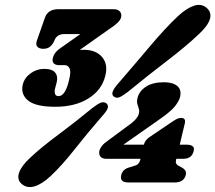

<svg xmlns="http://www.w3.org/2000/svg" viewBox="-20 -737 869 775"><path d="M490 -224.5Q534 -254 540 -276.5Q543.5 -288.5 540.5 -297.5Q537.5 -306.5 534.5 -316.8Q531.5 -327 535 -341.5Q542 -369.5 569.2 -387.2Q596.5 -405 642 -405Q678 -405 696 -389.5Q714 -374 706.5 -344Q702 -328.5 686.2 -308Q670.5 -287.5 620 -252.5L478 -153H560.5Q566 -172 582.5 -183L675 -245.5Q689 -255 696.5 -258Q704 -261 711 -261Q732 -261 725.5 -237L705.5 -153H734Q749.5 -153 757.5 -146.8Q765.5 -140.5 761.5 -126.5Q754 -96 719.5 -96H691.5L691 -93Q688.5 -82.5 690.8 -77.8Q693 -73 698 -69.5L711.5 -62Q734.5 -51 730 -31Q722 -0.5 685.5 -0.5H498.5Q461.5 -0.5 469.5 -31Q475.5 -55 504.5 -62L528 -69.5Q542 -74.5 546.5 -93L547 -96H409Q392 -96 385 -105.5Q378 -115 381.5 -130Q384 -138.5 392 -148.8Q400 -159 418.5 -171.5ZM496 -366Q473 -348.5 460.8 -344Q448.5 -339.5 438 -348.5Q423 -362 457.5 -400.5Q524 -477.5 585.5 -550.5Q647 -623.5 699 -672.5Q734.5 -705 764.2 -714.2Q794 -723.5 815 -704.5Q835.5 -686 826.8 -658.8Q818 -631.5 782.5 -599Q731.5 -550.5 654 -491.2Q576.5 -432 496 -366ZM351.5 -300Q374 -317.5 387 -322.5Q400 -327.5 410.5 -319Q419 -310.5 414 -298.2Q409 -286 390 -265.5Q332 -198.5 280.5 -133.2Q229 -68 184.5 -26.5Q149.5 6.5 119.2 15.2Q89 24 67.5 5.5Q47.5 -12 57 -39.8Q66.5 -67.5 101.5 -100Q145.5 -141.5 214.2 -192.5Q283 -243.5 351.5 -300ZM405 -431Q391 -373.5 337.2 -339.8Q283.5 -306 203 -306Q124.5 -306 93.5 -331.2Q62.5 -356.5 72 -396Q79 -423.5 103.8 -441.2Q128.5 -459 158.5 -459Q190.5 -459 202.8 -443.8Q215 -428.5 208.5 -403.5L201.5 -376.5Q199.5 -365.5 202.5 -357.2Q205.5 -349 216.5 -349Q243.5 -349 258.5 -413Q267.5 -448.5 260.8 -461.2Q254 -474 242 -474H218.5Q204.5 -474 197 -481.2Q189.5 -488.5 193.5 -504.5Q199.5 -526.5 223.5 -542.5L304.5 -599.5H240Q211.5 -599.5 201 -577L197 -567.5Q190.5 -555 180.5 -547.5Q170.5 -540 154.5 -540Q139 -540 131 -548.2Q123 -556.5 129 -573.5L161 -664.5Q172.5 -700 216.5 -700H437.5Q456 -700 464.2 -690.2Q472.5 -680.5 468.5 -666Q463.5 -646.5 420 -619L302 -535.5Q309.5 -536 318.5 -536Q367 -536 392 -506.8Q417 -477.5 405 -431Z"/></svg>

Font: Fraunces 144pt S100 Black
Style: Italic
Weight: 900
Italic angle: -16°
Version: Version 1.000; ttfautohint (v1.8.3)